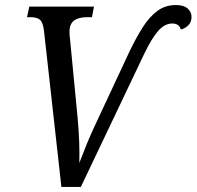

<svg xmlns="http://www.w3.org/2000/svg" viewBox="-20 -740 778 760"><path d="M154 -619Q150 -651 138.5 -661.5Q127 -672 100 -672H87L96 -714H352L344 -672H325Q291 -672 273 -658.5Q255 -645 255 -613Q255 -607 255.5 -600Q256 -593 257 -587L287 -276Q292 -221 293.5 -177.5Q295 -134 294 -95Q308 -132 324.5 -172.5Q341 -213 364 -261L493 -537Q519 -591 545 -632Q571 -673 602.5 -696.5Q634 -720 677 -720Q708 -720 723.5 -705.5Q739 -691 738 -672Q738 -654 727 -641.5Q716 -629 696 -623Q689 -647 662 -647Q632 -647 606 -617.5Q580 -588 550 -525L300 0H223Z"/></svg>

Font: Noto Serif SemiCondensed
Style: Italic
Weight: 400
Width: 4
Italic angle: -12°
Designer: Monotype Design Team
Foundry: Monotype Imaging Inc.
Version: Version 2.013